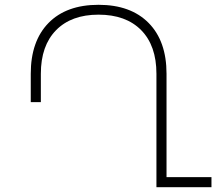

<svg xmlns="http://www.w3.org/2000/svg" viewBox="-20 -779 900 799"><path d="M860 -42V0H631V-472Q631 -589 567.5 -653.5Q504 -718 390 -718Q277 -718 213.5 -653.5Q150 -589 150 -472V-354H108V-472Q108 -608 182 -683.5Q256 -759 390 -759Q524 -759 598.5 -683.5Q673 -608 673 -472V-42Z"/></svg>

Font: Montserrat arm2 ExtraLight
Style: Regular
Weight: 275
Designer: Julieta Ulanovsky
Foundry: Julieta Ulanovsky
Version: Version 6.000